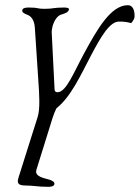

<svg xmlns="http://www.w3.org/2000/svg" viewBox="-20 -434 538 739"><path d="M472 -414C406 -414 353 -319 305 -231C262 -152 235 -79 201 -79C193 -79 190 -84 190 -91L179 -310C179 -318 181 -327 183 -336C189 -355 201 -374 216 -378C229 -382 242 -386 245 -396C248 -405 233 -405 225 -405C186 -405 186 -400 151 -400C120 -400 131 -405 92 -405C84 -405 69 -405 66 -396C63 -386 74 -382 83 -378C102 -372 112 -354 114 -329L128 -117C131 -72 135 -16 125 16L52 247C47 263 42 280 77 280C109 280 124 285 163 285C172 285 186 285 189 276C192 266 181 262 172 258C153 252 112 247 120 220L182 21C186 8 191 -4 197 -17C253 -61 291 -146 330 -220C368 -292 402 -351 438 -351C459 -351 470 -349 485 -345C491 -353 498 -360 498 -372C498 -399 489 -414 472 -414Z"/></svg>

Font: EB Garamond
Style: Italic
Weight: 400
Italic angle: -17.2°
Designer: Georg Duffner and Octavio Pardo
Foundry: Georg Duffner
Version: Version 1.000;PS 001.000;hotconv 1.0.88;makeotf.lib2.5.64775